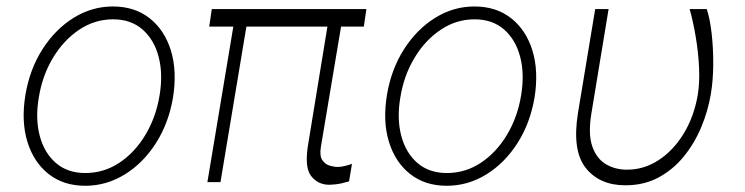

<svg xmlns="http://www.w3.org/2000/svg" viewBox="-20 -574 2346 605"><path d="M248.6 11.4Q180.4 11.4 133.3 -25.6Q86.3 -62.5 66.4 -127Q46.5 -191.4 60 -274.5Q73.5 -355.5 113.6 -418.5Q153.8 -481.5 211.6 -517.6Q269.5 -553.6 335.6 -553.6Q404.5 -553.6 451.5 -516.5Q498.6 -479.4 518.5 -414.8Q538.4 -350.1 525.2 -267Q511.7 -186.4 471.6 -123.4Q431.5 -60.4 373.4 -24.5Q315.3 11.4 248.6 11.4ZM248.9 -28.8Q307.5 -28.8 356.5 -61.4Q405.5 -94.1 438.7 -149.9Q471.9 -205.6 483 -274.5Q494 -341.3 479.8 -395.2Q465.6 -449.2 429 -481.2Q392.4 -513.1 336.3 -513.1Q278.4 -513.1 229.2 -480.1Q180 -447.1 146.7 -391.3Q113.3 -335.6 102.3 -267Q90.9 -200.6 105.1 -146.5Q119.3 -92.3 156.1 -60.5Q192.8 -28.8 248.9 -28.8Z M1134.6 -545.5 1126.4 -490.1H1054.7L991.1 -111.2Q986.5 -83.1 995.6 -69.6Q1004.6 -56.1 1019 -52Q1033.4 -47.9 1044 -47.9Q1055.4 -47.9 1068.9 -51.5Q1082.4 -55 1089.1 -57.9L1079.9 -2.5Q1073.5 -0.7 1057.4 3.4Q1041.2 7.5 1016 8.2Q980.5 7.5 959.5 -20.6Q938.6 -48.7 951.7 -123.6L1011.7 -490.1H756.4L674.7 0H633.5L715.2 -490.1H639.2L647.4 -545.5Z M1387.8 11.4Q1319.6 11.4 1272.5 -25.6Q1225.5 -62.5 1205.6 -127Q1185.7 -191.4 1199.2 -274.5Q1212.7 -355.5 1252.8 -418.5Q1293 -481.5 1350.9 -517.6Q1408.7 -553.6 1474.8 -553.6Q1543.7 -553.6 1590.7 -516.5Q1637.8 -479.4 1657.7 -414.8Q1677.6 -350.1 1664.4 -267Q1650.9 -186.4 1610.8 -123.4Q1570.7 -60.4 1512.6 -24.5Q1454.5 11.4 1387.8 11.4ZM1388.1 -28.8Q1446.7 -28.8 1495.7 -61.4Q1544.7 -94.1 1577.9 -149.9Q1611.2 -205.6 1622.2 -274.5Q1633.2 -341.3 1619 -395.2Q1604.8 -449.2 1568.2 -481.2Q1531.6 -513.1 1475.5 -513.1Q1417.6 -513.1 1368.4 -480.1Q1319.2 -447.1 1285.9 -391.3Q1252.5 -335.6 1241.5 -267Q1230.1 -200.6 1244.3 -146.5Q1258.5 -92.3 1295.3 -60.5Q1332 -28.8 1388.1 -28.8Z M1855.5 -545.5H1897.7L1843.4 -215.9Q1832.7 -150.9 1846.6 -112Q1860.4 -73.2 1890.1 -56.1Q1919.7 -39.1 1955.6 -39.4Q2008.5 -39.1 2055 -69.2Q2101.6 -99.4 2134.4 -153.2Q2167.3 -207 2179 -277Q2185 -315.7 2182.7 -362.6Q2180.4 -409.4 2172.4 -457.2Q2164.4 -505 2153.1 -545.5H2207Q2217 -515.6 2222.3 -469.6Q2227.6 -423.7 2227.5 -372.7Q2227.3 -321.7 2219.8 -277Q2210.9 -224.1 2189.6 -173.1Q2168.3 -122.2 2134.6 -80.8Q2100.9 -39.4 2054.9 -14.7Q2008.9 9.9 1950.6 9.9Q1869.3 9.9 1825.8 -44.7Q1782.3 -99.4 1801.1 -217.3Z"/></svg>

Font: Inter Extra Light  BETA
Style: Italic
Weight: 200
Italic angle: 9.39999°
Designer: Rasmus Andersson
Foundry: rsms
Version: Version 3.011;git-f93a4a705